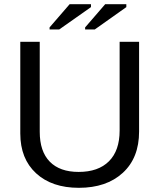

<svg xmlns="http://www.w3.org/2000/svg" viewBox="-20 -888 762 918"><path d="M357 10Q228 10 152.5 -59.5Q77 -129 77 -250V-688H170V-258Q170 -164 218 -115Q266 -66 356 -66Q450 -66 501 -117Q552 -168 552 -264V-688H645V-259Q645 -133 567 -61.5Q489 10 357 10ZM263 -747H217V-757L313 -868H415V-854ZM433 -747H387V-757L483 -868H584V-854Z"/></svg>

Font: Libra Sans
Style: Regular
Weight: 400
Foundry: Context Ltd
Version: Version 1.002